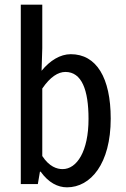

<svg xmlns="http://www.w3.org/2000/svg" viewBox="-20 -788 540 822"><path d="M267 14C368 14 454 -87 454 -280C454 -455 393 -556 283 -556C238 -556 194 -529 158 -485L161 -582V-768H69V0H142L151 -53H154C188 -6 227 14 267 14ZM248 -64C224 -64 191 -74 161 -120V-409C195 -459 229 -480 260 -480C330 -480 359 -403 359 -279C359 -140 309 -64 248 -64Z"/></svg>

Font: Noto Sans Mono CJK SC Regular
Style: Regular
Weight: 400
Designer: Ryoko NISHIZUKA (kana & ideographs); Paul D. Hunt (Latin, Greek & Cyrillic); Wenlong ZHANG (bopomofo); Sandoll Communica
Foundry: Adobe Systems Incorporated
Version: Version 1.005;PS 1.005;hotconv 1.0.96;makeotf.lib2.5.65012